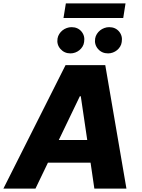

<svg xmlns="http://www.w3.org/2000/svg" viewBox="-42 -1111 834 1131"><path d="M344.1 -727.3H578.1L702.8 0H513.8L491.5 -152.7H240.4L166.9 0H-22ZM332 -1005 345.9 -1090.9H697.4L683.9 -1005ZM471.9 -286.2 433.9 -544H428.3L304.3 -286.2ZM518.5 -884.2Q521 -898.8 528.8 -911Q536.6 -923.3 547.8 -932.2Q558.9 -941.1 572.8 -946Q586.6 -951 600.9 -951Q637.8 -951 659.4 -925.4Q681.1 -899.5 675.1 -863.6Q673.3 -849.1 665.8 -836.8Q658.4 -824.6 647.4 -815.5Q636.4 -806.5 622.7 -801.5Q609 -796.5 594.8 -796.5Q558.2 -796.5 535.5 -822.4Q512.8 -848.7 518.5 -884.2ZM296.9 -884.2Q299.4 -898.8 307.2 -911Q315 -923.3 326.2 -932.2Q337.4 -941.1 351.2 -946Q365.1 -951 379.3 -951Q416.2 -951 437.9 -925.4Q459.5 -899.5 453.5 -863.6Q451.7 -849.1 444.2 -836.8Q436.8 -824.6 425.8 -815.5Q414.8 -806.5 401.1 -801.5Q387.4 -796.5 373.2 -796.5Q337 -796.5 313.9 -822.8Q291.2 -848.7 296.9 -884.2Z"/></svg>

Font: Inter P Extra Bold
Style: Italic
Weight: 800
Italic angle: 9.39999°
Designer: Rasmus Andersson
Foundry: rsms
Version: Version 3.018;git-588b23468